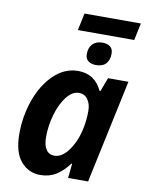

<svg xmlns="http://www.w3.org/2000/svg" viewBox="-94 -918 751 993"><g transform="rotate(10 282.0 -421.0)"><path d="M44 -182Q44 -275 74.5 -360.5Q105 -446 161 -500Q217 -554 288 -554Q376 -554 414 -472H419L446 -544H553L437 0H332L340 -76H336Q306 -35 270 -12.5Q234 10 187 10Q125 10 84.5 -37.5Q44 -85 44 -182ZM367 -274Q375 -313 375 -359Q375 -396 358 -419.5Q341 -443 312 -443Q277 -443 247.5 -405.5Q218 -368 200.5 -309Q183 -250 183 -189Q183 -146 198 -123.5Q213 -101 242 -101Q283 -101 318.5 -152Q354 -203 367 -274ZM268 -852H564L545 -762H249ZM316 -648Q316 -682 334.5 -701Q353 -720 386 -720Q411 -720 426.5 -708.5Q442 -697 442 -672Q442 -638 424.5 -619Q407 -600 373 -600Q347 -600 331.5 -612Q316 -624 316 -648Z"/></g></svg>

Font: Noto Sans Display
Style: Bold Italic
Weight: 700
Italic angle: -12°
Designer: Monotype Design team
Foundry: Monotype Imaging Inc.
Version: Version 1.000